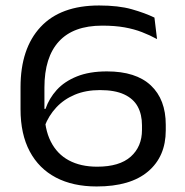

<svg xmlns="http://www.w3.org/2000/svg" viewBox="-20 -671 678 704"><path d="M334.3 12.7Q247.5 12.7 185.1 -20Q122.7 -52.7 89 -115.9Q55.3 -179.1 55.3 -270.3V-351.2Q55.3 -493.2 128.7 -572Q202 -650.9 343.3 -650.9Q414.5 -650.9 463.2 -637.1Q511.8 -623.3 546.3 -606.5L555.8 -527.7Q529.5 -542 500.8 -553.1Q472.1 -564.3 436.6 -570.7Q401.2 -577 354.7 -577Q249.2 -577 196.1 -519.1Q142.9 -461.3 142.9 -350V-266Q142.9 -198.1 166.1 -152.1Q189.3 -106.1 232.5 -83Q275.8 -59.8 336.3 -59.8Q418.1 -59.8 459.4 -96.6Q500.6 -133.4 500.6 -194.6V-211.6Q500.6 -251.4 485 -280.1Q469.4 -308.9 435.3 -324.8Q401.3 -340.7 346.5 -340.7Q294.8 -340.7 254.4 -323.8Q214.1 -306.9 186.3 -276.9Q158.5 -247 143.7 -208.2L132.8 -271.8H146.9Q159.8 -309.9 187.9 -341.1Q216 -372.2 261.8 -390.7Q307.6 -409.2 372.3 -409.2Q478.2 -409.2 533 -357.9Q587.8 -306.5 587.8 -213.4V-193.2Q587.8 -97.2 522.9 -42.3Q458.1 12.7 334.3 12.7Z"/></svg>

Font: Anek Gurmukhi Medium SemiExpanded
Style: Regular
Weight: 500
Width: 6
Version: Version 1.003